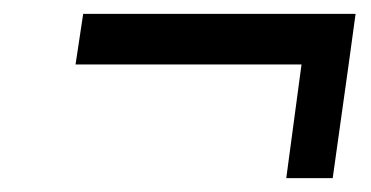

<svg xmlns="http://www.w3.org/2000/svg" viewBox="-20 -372 535 277"><path d="M483 -279 460 -115H393L415 -279H89L100 -352H493Z"/></svg>

Font: Arsenal
Style: Bold Italic
Weight: 700
Italic angle: -9.10001°
Designer: Andrij Shevchenko
Foundry: Stairsfor
Version: Version 2.001;PS 002.001;hotconv 1.0.88;makeotf.lib2.5.64775